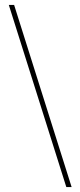

<svg xmlns="http://www.w3.org/2000/svg" viewBox="-20 -743 326 778"><path d="M270.2 15H248.7L15.7 -723H37.2Z"/></svg>

Font: Kalnia Thin
Style: Regular
Weight: 100
Version: Version 1.105